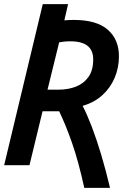

<svg xmlns="http://www.w3.org/2000/svg" viewBox="-20 -796 600 925"><path d="M386 109Q372 45 357 -10Q342 -65 326 -110.5Q310 -156 294.5 -193.5Q279 -231 265 -260H185L122 0H0L186 -776H308L290 -698Q301 -699 313.5 -699.5Q326 -700 336 -700Q445 -700 499 -653Q553 -606 553 -525Q553 -470 532.5 -421.5Q512 -373 473 -337.5Q434 -302 378 -286Q399 -246 422 -186Q445 -126 467.5 -51Q490 24 510 109ZM209 -364H262Q308 -364 345.5 -378.5Q383 -393 406 -425Q429 -457 429 -510Q429 -553 402 -575Q375 -597 319 -597Q303 -597 288.5 -595.5Q274 -594 265 -592Z"/></svg>

Font: Ubuntu Sans Mono SemiBold
Style: Italic
Weight: 600
Italic angle: -13.5°
Monospace: yes
Designer: Dalton Maag Ltd
Foundry: Dalton Maag Ltd
Version: Version 1.006